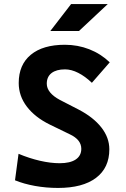

<svg xmlns="http://www.w3.org/2000/svg" viewBox="-20 -926 626 956"><path d="M269 9.8Q210 9.8 154.3 -0.2Q98.6 -10.3 54.7 -28.3L72.3 -160.2Q126 -137.7 179 -125.5Q231.9 -113.3 276.9 -113.3Q329.1 -113.3 356.9 -131.8Q384.8 -150.4 384.8 -185.1Q384.8 -230.5 327.6 -257.3L228 -305.7Q154.3 -341.8 113.8 -395Q73.2 -448.2 73.2 -512.7Q73.2 -603.5 133.3 -653.3Q193.4 -703.1 303.2 -703.1Q367.2 -703.1 424.6 -680.7Q481.9 -658.2 526.4 -615.7L437.5 -513.7Q403.8 -545.9 369.6 -563.2Q335.4 -580.6 303.7 -580.6Q260.7 -580.6 236.8 -562.3Q212.9 -543.9 212.9 -509.3Q212.9 -486.3 229.7 -465.8Q246.6 -445.3 277.8 -428.7L371.6 -380.4Q444.8 -342.3 484.6 -291.5Q524.4 -240.7 524.4 -182.6Q524.4 -90.3 458 -40.3Q391.6 9.8 269 9.8ZM230.5 -771.5 334 -905.8H516.6L373 -771.5Z"/></svg>

Font: Cascadia Code PL
Style: Regular
Weight: 400
Monospace: yes
Designer: Aaron Bell
Foundry: Saja Typeworks
Version: Version 2102.003